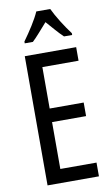

<svg xmlns="http://www.w3.org/2000/svg" viewBox="-102 -994 606 1045"><g transform="rotate(-10 201.0 -471.5)"><path d="M357 0H73V-714H357V-639H157V-410H345V-335H157V-76H357ZM254 -943Q270 -909 296 -867.5Q322 -826 347 -793V-783H302Q281 -803 260 -827Q239 -851 216 -877Q193 -851 170.5 -825.5Q148 -800 130 -783H85V-793Q112 -830 137.5 -870.5Q163 -911 177 -943Z"/></g></svg>

Font: Noto Sans Gurmukhi ExtraCondensed
Style: Regular
Weight: 400
Width: 2
Designer: Jelle Bosma - Monotype Design Team
Foundry: Monotype Imaging Inc.
Version: Version 2.004; ttfautohint (v1.8.4.7-5d5b)